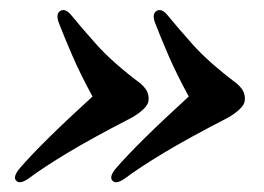

<svg xmlns="http://www.w3.org/2000/svg" viewBox="-20 -420 528 384"><path d="M469 -216Q465.5 -202.5 437.5 -185.5Q357 -144 308 -114.5Q259 -85 229 -62.5Q212 -51 205 -58.5Q197.5 -66 212 -83.5Q234.5 -109.5 269.8 -144.2Q305 -179 357.5 -227Q332.5 -273 316.2 -310.8Q300 -348.5 289.5 -376Q284 -392.5 293 -398Q302 -404 313.5 -391.5Q333 -367.5 365 -331.5Q397 -295.5 453.5 -253Q465 -243 468 -233.8Q471 -224.5 469 -216ZM276.5 -216Q273 -202.5 245 -185.5Q164.5 -144 115.5 -114.5Q66.5 -85 36.5 -62.5Q19.5 -51 12.5 -58.5Q5 -66 19.5 -83.5Q42 -109.5 77.2 -144.2Q112.5 -179 165 -227Q140 -273 123.8 -310.8Q107.5 -348.5 97 -376Q91.5 -392.5 100.5 -398Q109.5 -404 121 -391.5Q140.5 -367.5 172.5 -331.5Q204.5 -295.5 261 -253Q272.5 -243 275.5 -233.8Q278.5 -224.5 276.5 -216Z"/></svg>

Font: Fraunces 144pt S050 SemiBold
Style: Italic
Weight: 600
Italic angle: -16°
Version: Version 1.000; ttfautohint (v1.8.3)